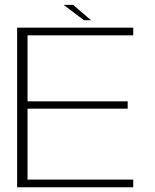

<svg xmlns="http://www.w3.org/2000/svg" viewBox="-20 -792 656 812"><path d="M52.5 0H543.5V-32.5H96.5V-332.5H520V-363.5H96.5V-642.5H543.5V-675H52.5ZM335 -706.5H365L289 -771.5H249Z"/></svg>

Font: Anybody SemiExpanded ExtraLight
Style: Regular
Weight: 250
Width: 6
Version: Version 1.113;gftools[0.9.25]